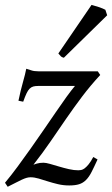

<svg xmlns="http://www.w3.org/2000/svg" viewBox="-22 -732 449 768"><path d="M378.9 -432.1Q338.9 -388.7 306.6 -345.9Q274.4 -303.2 243.9 -259Q213.4 -214.8 181.9 -168.7Q150.4 -122.6 111.8 -73.2Q113.3 -74.2 125 -77.6Q136.7 -81.1 151.9 -81.1Q161.6 -81.1 178 -76.4Q194.3 -71.8 213.9 -65.9Q233.4 -60.1 253.7 -55.4Q273.9 -50.8 292 -50.8Q296.4 -50.8 302.7 -52Q309.1 -53.2 316.4 -58.6Q323.7 -64 332.5 -74.7Q341.3 -85.4 351.1 -104L368.2 -94.2Q354.5 -64 344.2 -43.9Q334 -23.9 322 -12Q310.1 0 294.4 4.9Q278.8 9.8 254.9 9.8Q231 9.8 209.5 4.6Q188 -0.5 168.9 -6.6Q149.9 -12.7 132.6 -17.8Q115.2 -22.9 100.1 -22.9Q92.3 -22.9 84 -20.5Q75.7 -18.1 65.2 -13.2Q54.7 -8.3 41 -1.2Q27.3 5.9 8.8 15.1L-2 -1Q22.5 -30.3 48.6 -65.7Q74.7 -101.1 101.1 -138.4Q127.4 -175.8 153.1 -213.1Q178.7 -250.5 201.7 -283.9Q224.6 -317.4 244.1 -344.5Q263.7 -371.6 277.8 -388.2H130.9Q119.1 -388.2 111.1 -386Q103 -383.8 96.4 -377.2Q89.8 -370.6 84 -358.2Q78.1 -345.7 70.8 -325.2L51.8 -329.1Q61 -373 70.1 -404.5Q79.1 -436 83 -457Q92.3 -454.6 103 -450.7Q113.8 -446.8 130.9 -446.8H369.1ZM406.7 -670.9 233.4 -501Q225.6 -502.9 221.9 -506.3Q218.3 -509.8 211.4 -518.1L344.2 -712.4Q349.1 -710.9 356.7 -708.7Q364.3 -706.5 372.6 -703.9Q380.9 -701.2 388.2 -698.2Q395.5 -695.3 399.4 -692.9Z"/></svg>

Font: Gentium Plus Afr
Style: Italic
Weight: 400
Italic angle: -8°
Designer: J. Victor Gaultney, Annie Olsen, Iska Routamaa, Becca Hirsbrunner
Foundry: SIL International
Version: Version 5.000